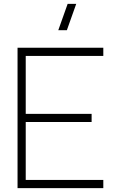

<svg xmlns="http://www.w3.org/2000/svg" viewBox="-20 -965 600 985"><path d="M510 0H70V-720H510V-678H112V-381H450V-339H112V-42H510ZM279 -810H323L371 -945H327Z"/></svg>

Font: Manrope Variable Light
Style: Regular
Weight: 200
Designer: Mikhail Sharanda
Foundry: Mikhail Sharanda
Version: Version 4.505